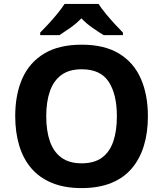

<svg xmlns="http://www.w3.org/2000/svg" viewBox="-20 -954 836 984"><path d="M738 -358Q738 -275 717.5 -207.5Q697 -140 655.5 -91Q614 -42 549.5 -16Q485 10 398 10Q311 10 246.5 -16.5Q182 -43 140.5 -91.5Q99 -140 78.5 -208Q58 -276 58 -359Q58 -470 94.5 -552Q131 -634 206.5 -679.5Q282 -725 399 -725Q515 -725 590 -679.5Q665 -634 701.5 -551.5Q738 -469 738 -358ZM217 -358Q217 -283 236 -229Q255 -175 295 -146Q335 -117 398 -117Q463 -117 502.5 -146Q542 -175 560.5 -229Q579 -283 579 -358Q579 -471 537 -535Q495 -599 399 -599Q335 -599 295 -570Q255 -541 236 -487Q217 -433 217 -358ZM485 -934Q499 -912 521.5 -884.5Q544 -857 568 -831Q592 -805 610 -787V-774H511Q485 -790 454 -811.5Q423 -833 397 -860Q371 -833 341 -812Q311 -791 285 -774H186V-787Q205 -806 228.5 -831.5Q252 -857 274.5 -884.5Q297 -912 311 -934Z"/></svg>

Font: Noto Sans Kannada
Style: Regular
Weight: 400
Designer: Jelle Bosma - Monotype Design Team
Foundry: Monotype Imaging Inc.
Version: Version 2.003